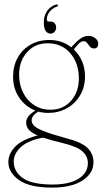

<svg xmlns="http://www.w3.org/2000/svg" viewBox="-20 -617 467 874"><path d="M279 11.5Q352 30 378.8 56.8Q405.5 83.5 405.5 121.5Q405.5 172 355.8 204.5Q306 237 216.5 237Q115.5 237 66.8 202.8Q18 168.5 18 120Q18 83.5 48.5 51.2Q79 19 151 -0.5Q120.5 -14 109.8 -28Q99 -42 99 -59.5Q99 -71.5 107.8 -85.2Q116.5 -99 141 -113.5Q96 -131 67.8 -172Q39.5 -213 39.5 -268Q39.5 -316.5 60.5 -354.2Q81.5 -392 118.8 -413.5Q156 -435 205 -435Q262 -435 305 -401.5L310.5 -408.5Q328.5 -428.5 345.8 -441Q363 -453.5 382.5 -453.5Q401 -453.5 414 -443Q427 -432.5 427 -418.5Q427 -396.5 408 -396.5Q396.5 -396.5 389.5 -404.8Q382.5 -413 376.5 -421.2Q370.5 -429.5 362 -429.5Q349.5 -429.5 339.2 -419Q329 -408.5 316 -392Q339.5 -370 353.2 -338.8Q367 -307.5 367 -270Q367 -220.5 344.5 -182.8Q322 -145 284 -124Q246 -103 200 -103Q176 -103 153.5 -109Q124 -90 124 -69.5Q124 -56 135.2 -44.5Q146.5 -33 180 -19.8Q213.5 -6.5 279 11.5ZM196.5 -420Q139.5 -420 103.2 -379.5Q67 -339 67 -277.5Q67 -231.5 85.2 -195.2Q103.5 -159 135.8 -138.2Q168 -117.5 209.5 -117.5Q267.5 -117.5 303.2 -158Q339 -198.5 339 -260Q339 -329.5 300 -374.8Q261 -420 196.5 -420ZM42.5 119Q42.5 164 83.8 193.5Q125 223 219.5 223Q295.5 223 337.8 196.5Q380 170 380 125Q380 96 356.5 73.2Q333 50.5 263 33.5Q209.5 21 176.5 9.5Q109.5 21.5 76 51.5Q42.5 81.5 42.5 119ZM209.5 -519Q222 -519 228.8 -511.2Q235.5 -503.5 235.5 -492.5Q235.5 -480 228.2 -472Q221 -464 210 -464Q196.5 -464 188 -476Q179.5 -488 179.5 -515Q179.5 -546.5 194.8 -567.5Q210 -588.5 234 -596Q241.5 -598.5 243.5 -594Q245 -589 239 -587Q217.5 -579.5 205.2 -563Q193 -546.5 193 -529Q193 -519 201.5 -519Z"/></svg>

Font: Fraunces 144pt S050 Thin
Style: Regular
Weight: 100
Version: Version 1.000; ttfautohint (v1.8.3)